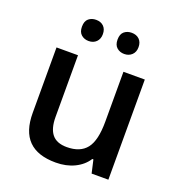

<svg xmlns="http://www.w3.org/2000/svg" viewBox="-135 -852 904 973"><g transform="rotate(20 317.5 -365.0)"><path d="M77.1 0ZM462.9 0 446.8 -70.8H440.9Q417 -33.2 372.8 -11.7Q328.6 9.8 272 9.8Q173.8 9.8 125.5 -39.1Q77.1 -87.9 77.1 -187V-540H192.9V-207Q192.9 -145 218.3 -114Q243.7 -83 297.9 -83Q370.1 -83 404.1 -126.2Q438 -169.4 438 -271V-540H553.2V0ZM162.1 -683.1Q162.1 -713.4 178.5 -726.8Q194.8 -740.2 218.3 -740.2Q244.1 -740.2 259.5 -725.1Q274.9 -710 274.9 -683.1Q274.9 -657.2 259.3 -641.6Q243.7 -626 218.3 -626Q194.8 -626 178.5 -640.1Q162.1 -654.3 162.1 -683.1ZM354 -683.1Q354 -713.4 370.4 -726.8Q386.7 -740.2 410.2 -740.2Q436 -740.2 451.7 -725.1Q467.3 -710 467.3 -683.1Q467.3 -656.7 451.2 -641.4Q435.1 -626 410.2 -626Q386.7 -626 370.4 -640.1Q354 -654.3 354 -683.1Z"/></g></svg>

Font: Open Sans Semibold
Style: Regular
Weight: 600
Foundry: Ascender Corporation
Version: Version 1.10